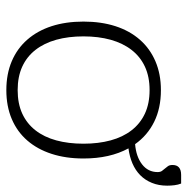

<svg xmlns="http://www.w3.org/2000/svg" viewBox="-12 -600 619 636"><g transform="rotate(90 298.0 -282.5)"><path d="M279 -31Q323.5 -31 356.8 -46.2Q390 -61.5 412.2 -90Q434.5 -118.5 445.5 -158.8Q456.5 -199 456.5 -249Q456.5 -298.5 445.5 -339Q434.5 -379.5 412.2 -408.2Q390 -437 356.8 -452.5Q323.5 -468 279 -468Q234.5 -468 201.2 -452.5Q168 -437 145.8 -408.2Q123.5 -379.5 112.2 -339Q101 -298.5 101 -249Q101 -199 112.2 -158.8Q123.5 -118.5 145.8 -90Q168 -61.5 201.2 -46.2Q234.5 -31 279 -31ZM588.5 -572.5Q592.5 -562.5 594 -550.5Q595.5 -538.5 595.5 -526.5Q595.5 -498 586.2 -475.5Q577 -453 560.8 -437Q544.5 -421 521.8 -411.2Q499 -401.5 472 -398Q505.5 -336.5 505.5 -249Q505.5 -190.5 490.2 -143.5Q475 -96.5 446 -63Q417 -29.5 374.8 -11.5Q332.5 6.5 279 6.5Q225.5 6.5 183.2 -11.5Q141 -29.5 111.8 -63Q82.5 -96.5 67.2 -143.5Q52 -190.5 52 -249Q52 -307.5 67.2 -354.8Q82.5 -402 111.8 -435.5Q141 -469 183.2 -487.2Q225.5 -505.5 279 -505.5Q339 -505.5 384 -483.2Q429 -461 458 -420Q499.5 -423.5 525 -443.2Q550.5 -463 550.5 -494.5Q550.5 -503.5 546.8 -508.8Q543 -514 538.8 -518.8Q534.5 -523.5 530.8 -529Q527 -534.5 527 -544Q527 -572.5 560 -572.5Z"/></g></svg>

Font: Lato 2
Style: Regular
Weight: 300
Designer: Lukasz Dziedzic with Adam Twardoch and Botio Nikoltchev
Foundry: tyPoland Lukasz Dziedzic
Version: Version 2.015; 2015-08-06; http://www.latofonts.com/